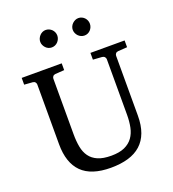

<svg xmlns="http://www.w3.org/2000/svg" viewBox="-159 -1011 1031 1147"><g transform="rotate(-20 356.0 -437.5)"><path d="M627 -624Q616.2 -623 611.1 -616.2Q606 -609.4 606 -602.1V-222.2Q606 -160.6 589.4 -115.7Q572.8 -70.8 540.3 -41.5Q507.8 -12.2 459.7 2Q411.6 16.1 349.1 16.1Q225.1 16.1 165 -43.9Q105 -104 105 -222.2V-602.1Q105 -609.4 99.9 -616.2Q94.7 -623 84 -624L30.8 -627.9V-670.9H285.2V-627.9L228 -624Q217.3 -623 212.2 -616.2Q207 -609.4 207 -602.1V-248Q207 -204.1 213.9 -167.7Q220.7 -131.3 239.3 -105.5Q257.8 -79.6 290.8 -65.2Q323.7 -50.8 376 -50.8Q427.7 -50.8 460.9 -65.9Q494.1 -81.1 513.2 -107.7Q532.2 -134.3 539.6 -170.4Q546.9 -206.5 546.9 -248V-602.1Q546.9 -609.4 541.3 -616.2Q535.6 -623 524.9 -624L467.8 -627.9V-670.9H685.1V-627.9ZM317.4 -836.4Q317.4 -825.2 313 -814.9Q308.6 -804.7 301.3 -796.9Q293.9 -789.1 283.9 -784.7Q273.9 -780.3 262.7 -780.3Q251.5 -780.3 241.7 -784.7Q231.9 -789.1 224.6 -796.9Q217.3 -804.7 212.9 -814.5Q208.5 -824.2 208.5 -835.4Q208.5 -846.2 212.9 -856.2Q217.3 -866.2 224.6 -874Q231.9 -881.8 241.7 -886.5Q251.5 -891.1 262.7 -891.1Q273.9 -891.1 283.9 -886.7Q293.9 -882.3 301.3 -875Q308.6 -867.7 313 -857.7Q317.4 -847.7 317.4 -836.4ZM524.4 -836.4Q524.4 -825.2 520.3 -814.9Q516.1 -804.7 508.8 -796.9Q501.5 -789.1 491.7 -784.7Q481.9 -780.3 470.7 -780.3Q459.5 -780.3 449.5 -784.7Q439.5 -789.1 431.9 -796.9Q424.3 -804.7 419.9 -814.9Q415.5 -825.2 415.5 -836.4Q415.5 -846.7 419.9 -856.7Q424.3 -866.7 432.1 -874.3Q439.9 -881.8 449.7 -886.5Q459.5 -891.1 470.7 -891.1Q481.9 -891.1 491.7 -886.7Q501.5 -882.3 508.8 -874.8Q516.1 -867.2 520.3 -857.2Q524.4 -847.2 524.4 -836.4Z"/></g></svg>

Font: BabelStone Ogham Bound
Style: Regular
Weight: 400
Designer: Andrew West
Foundry: BabelStone
Version: Version 2.02 March 14, 2022